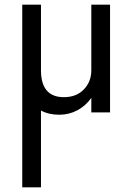

<svg xmlns="http://www.w3.org/2000/svg" viewBox="-20 -480 565 820"><path d="M155 -460V-180Q155 -65 253 -65Q306 -65 338 -98Q370 -131 370 -180V-460H450V0H370V-62Q346 -28 310.5 -9Q275 10 233 10Q188 10 155 -8V320H75V-460Z"/></svg>

Font: Jost*
Style: Regular
Weight: 400
Version: Version 3.7